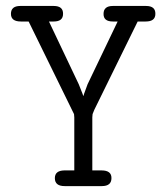

<svg xmlns="http://www.w3.org/2000/svg" viewBox="-20 -631 565 651"><path d="M17.1 -584Q17.1 -610.8 48.8 -610.8H162.1Q194.3 -610.8 193.8 -584Q193.8 -558.1 162.1 -558.1H146L247.1 -345.2L259.8 -313L262.2 -306.2H263.2L265.1 -313L276.9 -345.2L378.9 -558.1H362.8Q330.6 -558.1 331.1 -584Q331.1 -610.8 362.8 -610.8H475.1Q507.3 -610.8 506.8 -584Q506.8 -558.1 474.1 -558.1H446.8L299.8 -258.8L293.9 -244.1L293 -232.9V-53.2H324.2Q358.4 -53.2 357.9 -26.9Q357.9 0 325.2 0H199.2Q166 0 166 -26.9Q166 -52.7 198.2 -53.2H231.9V-232.9L231 -244.1L77.1 -558.1H50.8Q17.1 -558.1 17.1 -584Z"/></svg>

Font: CMU Typewriter Text
Style: Light
Weight: 200
Version: Version 0.7.0